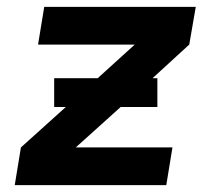

<svg xmlns="http://www.w3.org/2000/svg" viewBox="-20 -540 640 560"><path d="M23 0 41 -110 172 -228H138V-312H265L373 -410H91L109 -520H551L532 -410L425 -312H439V-228H332L201 -110H483L465 0Z"/></svg>

Font: Iosevka SS04 XBd Ex Obl
Style: Regular
Weight: 800
Width: 7
Italic angle: -9°
Monospace: yes
Designer: Belleve Invis
Foundry: Belleve Invis
Version: Version 19.0.0; ttfautohint (v1.8.4)